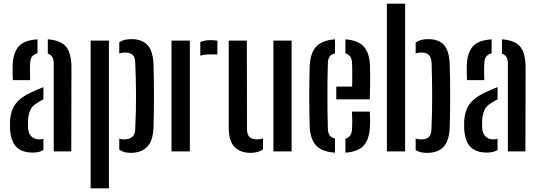

<svg xmlns="http://www.w3.org/2000/svg" viewBox="-20 -820 2918 1040"><path d="M34.5 -117.5Q34 -129.5 34 -142Q34 -154.5 34.5 -166Q37 -203.5 49.2 -231.8Q61.5 -260 89 -283Q116.5 -306 164 -326.5Q176 -332 188.8 -337.5Q201.5 -343 215 -348V-282Q208 -278.5 200.8 -274.2Q193.5 -270 185 -264.5Q153 -247.5 142.8 -221Q132.5 -194.5 131.5 -165.5Q131.5 -152 131.5 -143.2Q131.5 -134.5 132 -124.5Q134.5 -96.5 150.2 -80.8Q166 -65 193 -65Q205.5 -65 215 -68.5V-7.5Q193 6.5 158.5 6.5Q99 6.5 69.2 -23.2Q39.5 -53 34.5 -117.5ZM49.5 -386Q48.5 -403.5 48.2 -425.5Q48 -447.5 48.5 -468Q51.5 -534.5 80.8 -568.2Q110 -602 183 -607V-531Q165 -527 154.8 -515Q144.5 -503 143.5 -480Q142.5 -468 142.2 -448.8Q142 -429.5 142.5 -411.8Q143 -394 143.5 -386ZM271 0V-474Q271 -497 263.8 -510.2Q256.5 -523.5 239 -529V-607Q312 -601.5 339.5 -565.2Q367 -529 367 -454L366 0Z M471 200V-600H570V200ZM626 -68.5Q631.5 -66.5 638 -65.8Q644.5 -65 651.5 -65Q681 -65 696.5 -78.5Q712 -92 712.5 -121.5Q715 -176.5 716 -223Q717 -269.5 716.8 -312Q716.5 -354.5 715.5 -395.8Q714.5 -437 712.5 -481Q712 -509 699 -522.2Q686 -535.5 657 -535.5Q639.5 -535.5 626 -530.5V-591Q638.5 -599.5 654.2 -603.8Q670 -608 692.5 -608Q749.5 -608 779 -576.2Q808.5 -544.5 811.5 -471Q812.5 -441.5 813.2 -396Q814 -350.5 814 -300Q814 -249.5 813.2 -204Q812.5 -158.5 811.5 -129Q808.5 -56 776.5 -24Q744.5 8 687.5 8Q650.5 8 626 -9.5Z M909 0V-600H1008.5V0ZM1065 -518.5V-592Q1085.5 -602.5 1118 -602.5Q1128 -602.5 1138.2 -602Q1148.5 -601.5 1157.5 -600V-525.5H1119Q1086.5 -525.5 1065 -518.5Z M1219 -129.5V-600H1317L1318 -121.5Q1318 -92 1331 -78.5Q1344 -65 1373 -65Q1391 -65 1404.5 -71V-10.5Q1377 8 1339 8Q1281 8 1250 -24.2Q1219 -56.5 1219 -129.5ZM1461 0V-600H1559.5V0Z M1657.5 -134Q1656.5 -167 1655.8 -209.8Q1655 -252.5 1655 -298.8Q1655 -345 1655.8 -388Q1656.5 -431 1657.5 -464.5Q1661.5 -535 1693.8 -568.5Q1726 -602 1794.5 -607V-530.5Q1774 -526 1765.2 -513Q1756.5 -500 1756 -478Q1754.5 -432 1754 -388.2Q1753.5 -344.5 1753.5 -301.5Q1753.5 -258.5 1754 -214.5Q1754.5 -170.5 1756 -124Q1756.5 -99.5 1765.8 -86.8Q1775 -74 1794.5 -69.5V7Q1723.5 2 1692.2 -31.8Q1661 -65.5 1657.5 -134ZM1851 7V-69.5Q1869.5 -74 1877.8 -87Q1886 -100 1887 -124.5Q1888 -139.5 1888 -163.5Q1888 -187.5 1886.5 -215.5H1983Q1984 -201.5 1984.5 -176Q1985 -150.5 1984 -134Q1980.5 -65 1950 -31.5Q1919.5 2 1851 7ZM1801.5 -282V-351H1887.5Q1888 -377 1888 -403Q1888 -429 1887.8 -449.2Q1887.5 -469.5 1887 -478Q1886 -501 1877.2 -513.5Q1868.5 -526 1851 -530.5V-607Q1919.5 -601.5 1950 -568.2Q1980.5 -535 1984 -468Q1984.5 -456.5 1984.8 -425.2Q1985 -394 1984.8 -355.2Q1984.5 -316.5 1983 -282Z M2075.5 0V-800H2174.5V0ZM2231.5 -6.5V-69.5Q2238.5 -67 2246 -66Q2253.5 -65 2261.5 -65Q2291 -65 2303.8 -78.5Q2316.5 -92 2317 -121.5Q2319 -164.5 2320 -207.5Q2321 -250.5 2321 -294.5Q2321 -338.5 2320.2 -384Q2319.5 -429.5 2318 -477.5Q2316.5 -507 2304 -521.2Q2291.5 -535.5 2261.5 -535.5Q2245 -535.5 2231.5 -530.5V-589Q2244 -599 2260.5 -603.5Q2277 -608 2300 -608Q2356 -608 2384.8 -576.5Q2413.5 -545 2416 -471Q2417 -437 2417.8 -393Q2418.5 -349 2418.5 -301.8Q2418.5 -254.5 2417.8 -209.8Q2417 -165 2416 -129Q2413 -56 2382 -24Q2351 8 2294 8Q2273.5 8 2258.5 4.2Q2243.5 0.5 2231.5 -6.5Z M2494.5 -117.5Q2494 -129.5 2494 -142Q2494 -154.5 2494.5 -166Q2497 -203.5 2509.2 -231.8Q2521.5 -260 2549 -283Q2576.5 -306 2624 -326.5Q2636 -332 2648.8 -337.5Q2661.5 -343 2675 -348V-282Q2668 -278.5 2660.8 -274.2Q2653.5 -270 2645 -264.5Q2613 -247.5 2602.8 -221Q2592.5 -194.5 2591.5 -165.5Q2591.5 -152 2591.5 -143.2Q2591.5 -134.5 2592 -124.5Q2594.5 -96.5 2610.2 -80.8Q2626 -65 2653 -65Q2665.5 -65 2675 -68.5V-7.5Q2653 6.5 2618.5 6.5Q2559 6.5 2529.2 -23.2Q2499.5 -53 2494.5 -117.5ZM2509.5 -386Q2508.5 -403.5 2508.2 -425.5Q2508 -447.5 2508.5 -468Q2511.5 -534.5 2540.8 -568.2Q2570 -602 2643 -607V-531Q2625 -527 2614.8 -515Q2604.5 -503 2603.5 -480Q2602.5 -468 2602.2 -448.8Q2602 -429.5 2602.5 -411.8Q2603 -394 2603.5 -386ZM2731 0V-474Q2731 -497 2723.8 -510.2Q2716.5 -523.5 2699 -529V-607Q2772 -601.5 2799.5 -565.2Q2827 -529 2827 -454L2826 0Z"/></svg>

Font: Big Shoulders Stencil Text Thin SemiBold
Style: Regular
Weight: 600
Version: Version 2.001